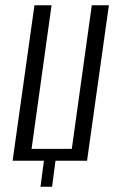

<svg xmlns="http://www.w3.org/2000/svg" viewBox="-20 -611 449 730"><path d="M134 99 147 0H28L111 -591H176L100 -45H253L329 -591H394L311 0H191L178 99Z"/></svg>

Font: Alumni Sans
Style: Italic
Weight: 400
Italic angle: -8°
Version: Version 1.016